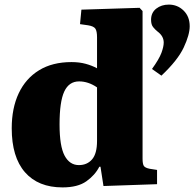

<svg xmlns="http://www.w3.org/2000/svg" viewBox="-20 -801 853 835"><path d="M252 14Q146 14 88.5 -52Q31 -118 31 -243Q31 -331 61.5 -395.5Q92 -460 150 -495.5Q208 -531 291 -531Q325 -531 352.5 -523.5Q380 -516 402 -504V-639Q402 -665 395 -676Q388 -687 363 -691L328 -696L334 -759L587 -767L600 -753V-111Q600 -88 605.5 -79.5Q611 -71 631 -67L663 -62V0L430 8L417 -76H412Q393 -39 355.5 -12.5Q318 14 252 14ZM323 -83Q359 -83 380.5 -108Q402 -133 402 -188V-421Q364 -447 324 -447Q280 -447 259.5 -403Q239 -359 239 -260Q239 -165 261 -124Q283 -83 323 -83ZM682 -472 641 -501Q672 -544 682 -571Q692 -598 692 -616Q692 -644 665 -664Q655 -672 646 -683Q637 -694 637 -715Q637 -746 659.5 -763.5Q682 -781 714 -781Q752 -781 778.5 -755Q805 -729 805 -687Q805 -650 779 -594.5Q753 -539 682 -472Z"/></svg>

Font: Literata 36pt ExtraBold
Style: Regular
Weight: 800
Designer: Latin by Veronika Burian and Jose Scaglione. Greek by Irene Vlachou. Cyrillic by Vera Evstafieva.
Foundry: TypeTogether
Version: Version 3.002